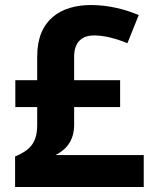

<svg xmlns="http://www.w3.org/2000/svg" viewBox="-20 -837 612 764"><path d="M342 -817C224 -817 128 -760 128 -613V-518H41V-411H128V-340C128 -264 95 -238 40 -214V-93H552V-220H201C236 -238 275 -270 275 -341V-411H458V-518H275V-612C275 -674 311 -696 354 -696C395 -696 441 -684 487 -665L532 -777C480 -799 414 -817 342 -817Z"/></svg>

Font: Noto Sans Telugu UI
Style: Bold
Weight: 700
Designer: Jelle Bosma - Monotype Design Team
Foundry: Monotype Imaging Inc.
Version: Version 2.005